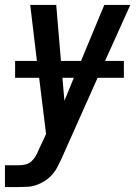

<svg xmlns="http://www.w3.org/2000/svg" viewBox="-44 -540 564 775"><path d="M-24 215V127H32Q45 127 58.5 124Q72 121 82.5 111.5Q93 102 100 90Q107 78 112 65L142 1L114 -226H17V-294H105L78 -520H183L202 -294H283L377 -520H482L380 -294H456V-226H350L204 101Q196 118 187.5 134.5Q179 151 166 165.5Q153 180 136.5 190.5Q120 201 102.5 207Q85 213 67 214Q49 215 32 215ZM216 -133 254 -226H208Z"/></svg>

Font: Iosevka SS18 Semibold
Style: Italic
Weight: 600
Italic angle: -9°
Monospace: yes
Designer: Belleve Invis
Foundry: Belleve Invis
Version: Version 25.1.1; ttfautohint (v1.8.4)